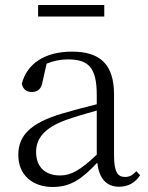

<svg xmlns="http://www.w3.org/2000/svg" viewBox="-20 -732 591 766"><path d="M132 -666H396V-712H132ZM455 13C490 13 519 -2 539 -33L524 -49C508 -32 496 -26 479 -26C450 -26 435 -45 435 -111V-354C435 -476 379 -526 267 -526C160 -526 88 -479 67 -398C71 -377 85 -365 107 -365C130 -365 145 -376 150 -407L166 -478C195 -490 223 -495 250 -495C330 -495 366 -466 366 -354V-316C321 -305 272 -292 228 -279C100 -241 53 -190 53 -114C53 -31 113 14 190 14C262 14 307 -18 368 -83C375 -23 402 13 455 13ZM366 -115C300 -52 262 -32 220 -32C162 -32 124 -64 124 -126C124 -179 156 -221 242 -253C279 -266 323 -279 366 -291Z"/></svg>

Font: Noto Serif HK Light
Style: Regular
Weight: 300
Designer: Ryoko NISHIZUKA 西塚涼子 (kana & ideographs); Frank Grießhammer (Latin, Greek & Cyrillic); Wenlong ZHANG 张文龙 (bopomofo); San
Foundry: Adobe
Version: Version 2.001;hotconv 1.1.0;makeotfexe 2.6.0